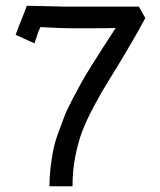

<svg xmlns="http://www.w3.org/2000/svg" viewBox="-20 -651 558 671"><path d="M73.7 -630.9Q94.7 -630.9 140.6 -629.4Q186.5 -627.9 205.1 -627.9H445.3H465.3L487.8 -587.9Q458 -532.2 420.7 -469.5Q383.3 -406.7 358.6 -367.4Q334 -328.1 308.1 -279.5Q282.2 -231 267.3 -191.7Q252.4 -152.3 242.9 -103Q233.4 -53.7 233.4 0H152.8Q152.8 -32.7 156.7 -65.2Q160.6 -97.7 166 -125.5Q171.4 -153.3 183.6 -186.8Q195.8 -220.2 205.1 -244.4Q214.4 -268.6 233.4 -304.4Q252.4 -340.3 264.4 -362.3Q276.4 -384.3 301.8 -424.6Q327.1 -464.8 340.8 -486.3Q354.5 -507.8 384.3 -553.2Q358.9 -552.2 287.6 -552.2H224.6Q203.1 -552.2 121.1 -556.2Q112.8 -540 100.6 -499.5L34.7 -529.3Q39.6 -543.9 53.5 -578.4Q67.4 -612.8 73.7 -630.9Z"/></svg>

Font: Fantasque Sans Mono
Style: Regular
Weight: 400
Monospace: yes
Designer: Jany Belluz
Version: Version 1.8.0 ; ttfautohint (v1.8.2)